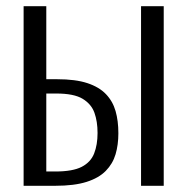

<svg xmlns="http://www.w3.org/2000/svg" viewBox="-20 -598 603 618"><path d="M56 0V-578H129V-343Q131 -343 139 -343Q147 -343 155.5 -343Q164 -343 164 -343Q223 -343 261 -330.5Q299 -318 321 -295Q343 -272 352 -240.5Q361 -209 361 -169Q361 -132 352 -101.5Q343 -71 320.5 -48Q298 -25 258.5 -12.5Q219 0 158 0ZM129 -46H158Q214 -46 243 -61Q272 -76 283 -104Q294 -132 294 -170Q294 -207 284 -235Q274 -263 246 -280Q218 -297 161 -297Q160 -297 149.5 -297Q139 -297 129 -297ZM434 0V-578H507V0Z"/></svg>

Font: Oswald Light
Style: Regular
Weight: 300
Designer: Vernon Adams
Foundry: Vernon Adams
Version: Version 4.103;gftools[0.9.33.dev8+g029e19f]